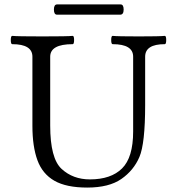

<svg xmlns="http://www.w3.org/2000/svg" viewBox="-20 -826 771 859"><path d="M28.3 0ZM519.5 -806.2Q533.2 -806.2 533.2 -783.2Q533.2 -760.3 517.6 -760.3H235.4Q221.2 -760.3 221.2 -783.2Q221.2 -806.2 235.4 -806.2ZM125 -263.2V-572.3Q125 -628.4 34.7 -628.4Q28.3 -628.4 28.3 -647Q28.3 -665.5 34.7 -665.5Q56.2 -663.1 169.4 -663.1Q282.7 -663.1 305.2 -665.5Q311.5 -665.5 311.5 -647Q311.5 -628.4 305.2 -628.4Q204.6 -628.4 204.6 -572.3V-264.2Q204.6 -117.2 255.6 -70.3Q306.6 -23.4 382.3 -23.4Q476.6 -23.4 526.1 -72.5Q575.7 -121.6 575.7 -237.8V-572.3Q575.7 -628.4 483.9 -628.4Q477.5 -628.4 477.5 -647Q477.5 -665.5 483.9 -665.5Q505.9 -663.1 600.6 -663.1Q695.3 -663.1 717.3 -665.5Q723.6 -665.5 723.6 -647Q723.6 -628.4 717.3 -628.4Q629.4 -628.4 629.4 -572.3V-356Q629.4 -184.1 603.8 -123.8Q578.1 -63.5 522.7 -25.1Q467.3 13.2 370.1 13.2Q276.9 13.2 223.4 -17.3Q169.9 -47.9 147.5 -109.1Q125 -170.4 125 -263.2Z"/></svg>

Font: Junicode
Style: Regular
Weight: 400
Designer: Peter S. Baker
Foundry: Briery Creek Software
Version: Version 0.7.2